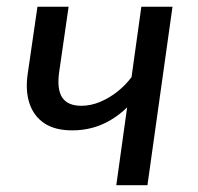

<svg xmlns="http://www.w3.org/2000/svg" viewBox="-20 -547 586 567"><path d="M397.4 -527.1H489.4L415.4 0H323.4L355.4 -229.7Q332.4 -207.8 306.5 -192.3Q280.5 -176.9 252 -169.4Q223.6 -162 193.6 -162Q142.6 -161.9 111.1 -182.9Q79.6 -203.9 67.1 -241.5Q54.6 -279 61.7 -328.2L90.6 -527.1H182.6L154.6 -333.3Q147.7 -282.4 164.1 -258.5Q180.5 -234.6 220.3 -234.6Q248.1 -234.6 275.5 -246.1Q302.8 -257.5 326.7 -276.4Q350.5 -295.3 368.4 -319.1Z"/></svg>

Font: Fira Sans Variable
Style: Italic
Weight: 397
Italic angle: -8°
Designer: Carrois Corporate & Edenspiekermann AG
Foundry: Carrois Corporate GbR & Edenspiekermann AG
Version: Version 4.202